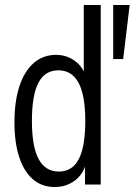

<svg xmlns="http://www.w3.org/2000/svg" viewBox="-20 -740 540 770"><path d="M321 0V-103L328 -95Q316 -43 281 -16.5Q246 10 199 10Q148 10 112 -21Q76 -52 57 -110Q38 -168 38 -249Q38 -334 58 -394.5Q78 -455 115.5 -487.5Q153 -520 205 -520Q251 -520 286.5 -491Q322 -462 329 -406L316 -399V-720H384V0ZM216 -52Q270 -52 296 -102Q322 -152 322 -255Q322 -358 295 -408Q268 -458 214 -458Q160 -458 134 -408Q108 -358 108 -255Q108 -152 135 -102Q162 -52 216 -52ZM474 -503H434V-720H500Z"/></svg>

Font: Instrument Sans Condensed
Style: Regular
Weight: 400
Width: 3
Designer: Rodrigo Fuenzalida
Foundry: fragTYPE
Version: Version 1.000;gftools[0.9.28]